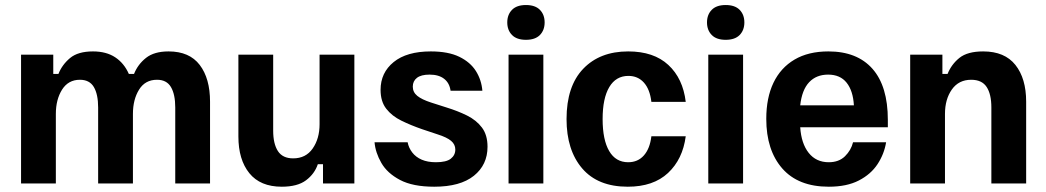

<svg xmlns="http://www.w3.org/2000/svg" viewBox="-20 -712 4057 745"><path d="M196.7 0H61.7V-500H186.7V-425H206.7Q220.8 -460.8 251.7 -486.7Q282.5 -512.5 340.8 -512.5Q392.5 -512.5 427.1 -489.6Q461.7 -466.7 480 -425H500Q515 -462.5 546.7 -487.5Q578.3 -512.5 634.2 -512.5Q715 -512.5 755 -460Q795 -407.5 795 -317.5V0H660V-295Q660 -345.8 643.3 -374.2Q626.7 -402.5 589.2 -402.5Q543.3 -402.5 519.6 -364.2Q495.8 -325.8 495.8 -270V0H360.8V-295Q360.8 -345.8 344.2 -374.2Q327.5 -402.5 290 -402.5Q245 -402.5 220.8 -364.2Q196.7 -325.8 196.7 -270Z M1073.3 12.5Q990 12.5 947.5 -40Q905 -92.5 905 -182.5V-500H1040V-205Q1040 -154.2 1058.3 -125.8Q1076.7 -97.5 1117.5 -97.5Q1166.7 -97.5 1193.3 -135.8Q1220 -174.2 1220 -230V-500H1355V0H1233.3V-75H1213.3Q1200.8 -37.5 1167.5 -12.5Q1134.2 12.5 1073.3 12.5Z M1665 12.5Q1581.7 12.5 1532.1 -13.8Q1482.5 -40 1459.6 -80Q1436.7 -120 1433.3 -160H1561.7Q1565.8 -138.3 1579.6 -120.4Q1593.3 -102.5 1616.2 -92.5Q1639.2 -82.5 1671.7 -82.5Q1711.7 -82.5 1729.2 -96.2Q1746.7 -110 1746.7 -131.7Q1746.7 -151.7 1730.4 -165.4Q1714.2 -179.2 1677.5 -190.8L1617.5 -210.8Q1574.2 -225.8 1537.5 -243.8Q1500.8 -261.7 1478.8 -290Q1456.7 -318.3 1456.7 -363.3Q1456.7 -430 1507.5 -471.2Q1558.3 -512.5 1651.7 -512.5Q1719.2 -512.5 1762.1 -491.7Q1805 -470.8 1826.7 -436.2Q1848.3 -401.7 1851.7 -360H1728.3Q1724.2 -390 1703.3 -406.2Q1682.5 -422.5 1646.7 -422.5Q1614.2 -422.5 1597.9 -410Q1581.7 -397.5 1581.7 -375.8Q1581.7 -354.2 1599.2 -340Q1616.7 -325.8 1652.5 -314.2L1712.5 -295Q1755.8 -281.7 1792.1 -263.8Q1828.3 -245.8 1850 -217.1Q1871.7 -188.3 1871.7 -142.5Q1871.7 -72.5 1818.8 -30Q1765.8 12.5 1665 12.5Z M2088.3 0H1953.3V-500H2088.3ZM2020.8 -557.5Q1985 -557.5 1966.7 -576.2Q1948.3 -595 1948.3 -625Q1948.3 -655 1966.7 -673.8Q1985 -692.5 2020.8 -692.5Q2056.7 -692.5 2075 -673.8Q2093.3 -655 2093.3 -625Q2093.3 -595 2075 -576.2Q2056.7 -557.5 2020.8 -557.5Z M2415.8 12.5Q2300 12.5 2239.2 -58.3Q2178.3 -129.2 2178.3 -250Q2178.3 -377.5 2242.9 -445Q2307.5 -512.5 2417.5 -512.5Q2516.7 -512.5 2573.3 -460Q2630 -407.5 2640.8 -316.7H2507.5Q2501.7 -365.8 2478.3 -391.7Q2455 -417.5 2418.3 -417.5Q2370 -417.5 2344.2 -374.2Q2318.3 -330.8 2318.3 -250Q2318.3 -169.2 2343.8 -125.8Q2369.2 -82.5 2417.5 -82.5Q2455 -82.5 2478.3 -108.8Q2501.7 -135 2507.5 -183.3H2640.8Q2629.2 -94.2 2572.1 -40.8Q2515 12.5 2415.8 12.5Z M2863.3 0H2728.3V-500H2863.3ZM2795.8 -557.5Q2760 -557.5 2741.7 -576.2Q2723.3 -595 2723.3 -625Q2723.3 -655 2741.7 -673.8Q2760 -692.5 2795.8 -692.5Q2831.7 -692.5 2850 -673.8Q2868.3 -655 2868.3 -625Q2868.3 -595 2850 -576.2Q2831.7 -557.5 2795.8 -557.5Z M3195.8 12.5Q3077.5 12.5 3015.4 -58.3Q2953.3 -129.2 2953.3 -250.8Q2953.3 -332.5 2981.2 -390.8Q3009.2 -449.2 3062.9 -480.8Q3116.7 -512.5 3194.2 -512.5Q3305.8 -512.5 3365.4 -445Q3425 -377.5 3425 -246.7V-218.3H3085Q3089.2 -155 3117.9 -118.8Q3146.7 -82.5 3195.8 -82.5Q3235 -82.5 3258.8 -105.8Q3282.5 -129.2 3290 -160H3418.3Q3410.8 -114.2 3385 -75Q3359.2 -35.8 3312.5 -11.7Q3265.8 12.5 3195.8 12.5ZM3085 -303.3H3293.3Q3290 -360 3265 -391.2Q3240 -422.5 3193.3 -422.5Q3147.5 -422.5 3119.6 -392.9Q3091.7 -363.3 3085 -303.3Z M3646.7 0H3511.7V-500H3636.7V-425H3656.7Q3671.7 -462.5 3702.9 -487.5Q3734.2 -512.5 3795 -512.5Q3878.3 -512.5 3920 -460Q3961.7 -407.5 3961.7 -317.5V0H3826.7V-295Q3826.7 -346.7 3808.3 -374.6Q3790 -402.5 3748.3 -402.5Q3700 -402.5 3673.3 -364.6Q3646.7 -326.7 3646.7 -270Z"/></svg>

Font: Familjen Grotesk Variable
Style: Regular
Weight: 400
Designer: Anders Wikstroem, Jonas Baeckman, Matilda Gysing, Kristian Moeller
Foundry: Familjen STHLM AB
Version: Version 2.000